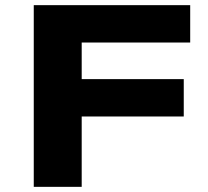

<svg xmlns="http://www.w3.org/2000/svg" viewBox="-20 -725 806 745"><path d="M111 0V-705H718V-560H297V-418H693V-273H297V0Z"/></svg>

Font: Nunito Sans 7pt Expanded ExtraBold
Style: Regular
Weight: 800
Width: 7
Designer: Vernon Adams
Foundry: Vernon Adams
Version: Version 3.101;gftools[0.9.27]